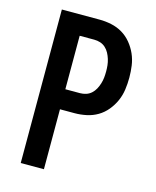

<svg xmlns="http://www.w3.org/2000/svg" viewBox="-111 -812 722 888"><g transform="rotate(15 250.0 -367.5)"><path d="M185 0H74V-735H255Q283 -735 311.5 -729Q340 -723 364.5 -708.5Q389 -694 407.5 -671.5Q426 -649 437.5 -623Q449 -597 453 -568.5Q457 -540 457 -511Q457 -482 453 -453.5Q449 -425 437.5 -399Q426 -373 407.5 -350.5Q389 -328 364.5 -313.5Q340 -299 311.5 -293Q283 -287 255 -287H185ZM185 -383H255Q270 -383 284 -387.5Q298 -392 309 -402Q320 -412 327 -425Q334 -438 338.5 -452.5Q343 -467 344.5 -481.5Q346 -496 346 -511Q346 -526 344.5 -540.5Q343 -555 338.5 -569.5Q334 -584 327 -597Q320 -610 309 -620Q298 -630 284 -634.5Q270 -639 255 -639H185Z"/></g></svg>

Font: Moesevka
Style: Bold
Weight: 700
Monospace: yes
Designer: Belleve Invis
Foundry: Belleve Invis
Version: Version 32.5.0; ttfautohint (v1.8.4)